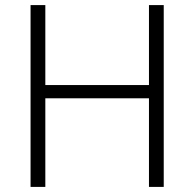

<svg xmlns="http://www.w3.org/2000/svg" viewBox="-20 -734 764 754"><path d="M623 0H565V-348H158V0H100V-714H158V-400H565V-714H623Z"/></svg>

Font: Noto Sans Myanmar Light
Style: Regular
Weight: 300
Designer: Monotype Design Team
Foundry: Monotype Imaging Inc.
Version: Version 2.107; ttfautohint (v1.8.4.7-5d5b)